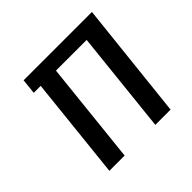

<svg xmlns="http://www.w3.org/2000/svg" viewBox="-132 -645 782 782"><g transform="rotate(-45 259.0 -254.0)"><path d="M346.7 0 393.6 -442.4H216.8L169.9 0H82L128.9 -442.4H88.9L95.7 -507.8H489.3L434.6 0Z"/></g></svg>

Font: Puritan
Style: Italic
Weight: 400
Version: 2.0a